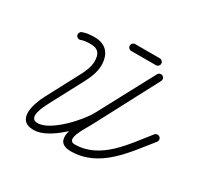

<svg xmlns="http://www.w3.org/2000/svg" viewBox="-141 -820 1060 1018"><g transform="rotate(30 388.5 -311.0)"><path d="M151.9 -517.5C151.9 -517.5 151.9 -517.5 151.9 -517.5C168.1 -524 192.3 -525.6 209.6 -525.3C209.6 -525.3 209.7 -525.3 209.8 -525.3C209.8 -525.3 209.9 -525.3 209.9 -525.3C256.8 -525.3 272.7 -500.6 272.7 -455.7C272.7 -421.5 256.7 -386.6 240.9 -357C206.2 -291.4 171.4 -225.9 136.6 -160.3C105.5 -101.5 62.1 21 174 21C271.2 21 404.8 -121.2 448.2 -202.1C508.9 -315.6 569.6 -429 630.3 -542.4C635.7 -552.6 631.9 -565.4 621.7 -570.8C611.4 -576.3 598.7 -572.5 593.2 -562.2C593.2 -562.2 593.2 -562.2 593.2 -562.2C532.5 -448.8 471.8 -335.4 411.1 -221.9C376 -156.3 253 -21 174 -21C109.9 -21 159.4 -113.6 173.7 -140.6C208.5 -206.2 243.3 -271.7 278.1 -337.3C297.2 -373.3 314.7 -414.2 314.7 -455.7C314.7 -523.6 280.2 -567.3 209.9 -567.3C209.9 -567.3 210 -567.3 210 -567.3C210.1 -567.3 210.2 -567.3 210.2 -567.3C187.2 -567.6 157.8 -565.1 136.2 -556.4C125.5 -552.1 120.3 -539.9 124.6 -529.1C128.9 -518.4 141.1 -513.1 151.9 -517.5ZM621.6 -570.9C611.3 -576.3 598.6 -572.4 593.2 -562.1C523.9 -431 454.7 -299.9 385.4 -168.8C356.9 -114.9 279 20.1 400.6 20.1C575.1 20.1 674.6 -131.6 772.6 -252.7C779.9 -261.7 778.5 -274.9 769.5 -282.2C760.4 -289.5 747.2 -288.1 739.9 -279.1C651.4 -169.7 558.1 -21.9 400.6 -21.9C340 -21.9 409.2 -123.9 422.6 -149.2C491.8 -280.3 561.1 -411.4 630.3 -542.5C635.7 -552.8 631.8 -565.5 621.6 -570.9ZM413 -601C413 -601 413 -601 413 -601C463.3 -601 513.7 -601 564 -601C575.6 -601 585 -610.4 585 -622C585 -633.6 575.6 -643 564 -643C564 -643 564 -643 564 -643C513.7 -643 463.3 -643 413 -643C401.4 -643 392 -633.6 392 -622C392 -610.4 401.4 -601 413 -601Z"/></g></svg>

Font: FRB American Cursive Guidelines Medium
Style: Italic
Weight: 500
Italic angle: -25°
Version: Version 2.0;Modular Font Editor K font №1